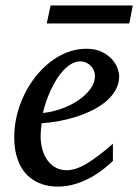

<svg xmlns="http://www.w3.org/2000/svg" viewBox="-20 -672 507 704"><path d="M328.1 -394Q328.1 -403.8 324.2 -413.3Q320.3 -422.9 313.5 -430.2Q306.6 -437.5 296.4 -442.1Q286.1 -446.8 273.9 -446.8Q257.3 -446.8 242.2 -438Q227.1 -429.2 213.1 -414.6Q199.2 -399.9 187.3 -380.9Q175.3 -361.8 165.8 -340.8Q156.2 -319.8 148.9 -298.3Q141.6 -276.9 137.2 -257.8Q168.9 -260.7 202.9 -272.5Q236.8 -284.2 264.6 -302.5Q292.5 -320.8 310.3 -344.2Q328.1 -367.7 328.1 -394ZM417 -393.1Q417 -365.7 404.3 -342.8Q391.6 -319.8 369.9 -301.3Q348.1 -282.7 319.6 -268.3Q291 -253.9 259.5 -243.9Q228 -233.9 195.3 -227.8Q162.6 -221.7 132.8 -220.2Q131.3 -210.4 130.1 -196.8Q128.9 -183.1 128.9 -173.8Q128.9 -146.5 135.5 -123.5Q142.1 -100.6 154.5 -83.7Q167 -66.9 184.6 -57.4Q202.1 -47.9 224.1 -47.9Q257.8 -47.9 298.3 -72.3Q338.9 -96.7 394 -145V-82Q379.9 -68.4 359.4 -52Q338.9 -35.6 312.7 -21.2Q286.6 -6.8 255.9 2.7Q225.1 12.2 190.9 12.2Q175.8 12.2 158 9.3Q140.1 6.3 122.6 -1.2Q105 -8.8 88.6 -22Q72.3 -35.2 59.8 -55.4Q47.4 -75.7 39.8 -103.8Q32.2 -131.8 32.2 -169.9Q32.2 -209.5 41.7 -248.8Q51.3 -288.1 68.6 -324Q85.9 -359.9 110.4 -390.9Q134.8 -421.9 164.1 -444.6Q193.4 -467.3 226.8 -480.2Q260.3 -493.2 295.9 -493.2Q330.6 -493.2 353.8 -481.7Q377 -470.2 391.1 -454.1Q405.3 -438 411.1 -420.9Q417 -403.8 417 -393.1ZM454.1 -585.9H151.4L165.5 -651.9H466.8Z"/></svg>

Font: Charis SIL Afr
Style: Italic
Weight: 400
Italic angle: -11°
Foundry: SIL International
Version: Version 5.000